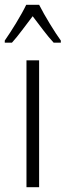

<svg xmlns="http://www.w3.org/2000/svg" viewBox="-43 -836 275 805"><path d="M121 -816H67C46 -772 5 -706 -23 -666V-657H7C33 -685 66 -732 94 -768C123 -730 154 -687 182 -657H212V-666C189 -697 144 -770 121 -816ZM121 -51V-583H68V-51Z"/></svg>

Font: Noto Sans Tamil UI ExtraCondensed Light
Style: Regular
Weight: 300
Width: 2
Designer: Jelle Bosma - Monotype Design Team
Foundry: Monotype Imaging Inc.
Version: Version 2.004